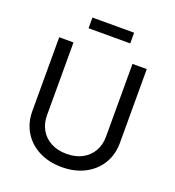

<svg xmlns="http://www.w3.org/2000/svg" viewBox="-161 -1035 1065 1171"><g transform="rotate(20 372.0 -449.5)"><path d="M87.9 -247.6V-727.5H180.7V-254.9Q180.7 -202.6 203.9 -161.6Q227.1 -120.6 270.5 -97.4Q314 -74.2 372.6 -74.2Q430.7 -74.2 473.9 -97.4Q517.1 -120.6 540.3 -161.6Q563.5 -202.6 563.5 -254.9V-727.5H656.2V-247.6Q656.2 -172.9 620.8 -114Q585.4 -55.2 521 -21.7Q456.5 11.7 372.6 11.7Q288.1 11.7 223.4 -21.7Q158.7 -55.2 123.3 -114Q87.9 -172.9 87.9 -247.6ZM507.8 -840.3H237.3V-909.7H507.8Z"/></g></svg>

Font: Inter RS Variable
Style: Regular
Weight: 400
Designer: Rasmus Andersson (customised by Maria Ramos and Noel Pretorius)
Foundry: rsms
Version: Version 3.001;Glyphs 3.2.3 (3260)